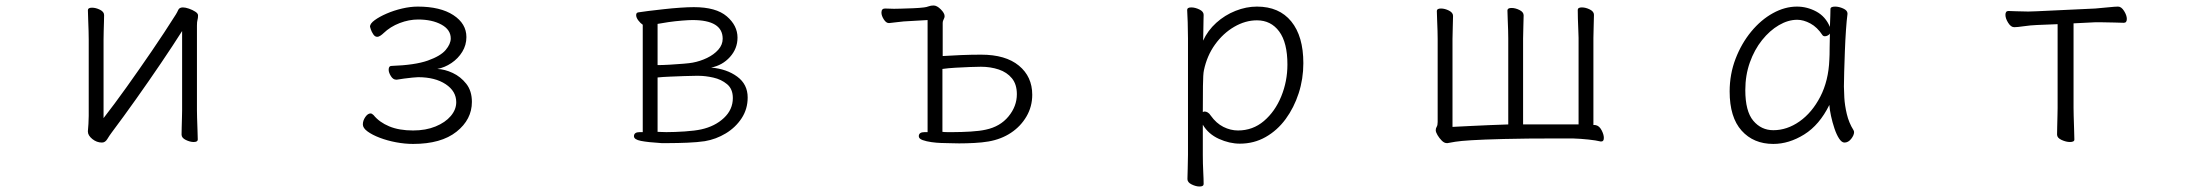

<svg xmlns="http://www.w3.org/2000/svg" viewBox="-20 -508 8040 699"><path d="M643 -395Q610 -343 566 -278Q522 -213 475.5 -147.5Q429 -82 387 -26Q378 -14 370.5 -1.5Q363 11 351 11Q332 11 316 -2Q300 -15 300 -29V-31Q301 -40 302 -57Q303 -74 303 -86V-364Q303 -374 302.5 -395Q302 -416 301 -438Q300 -460 300 -471Q300 -480 315 -480Q329 -480 344 -472.5Q359 -465 359 -453Q359 -445 358.5 -428.5Q358 -412 357.5 -394Q357 -376 357 -364V-78Q396 -128 441 -191Q486 -254 532.5 -322Q579 -390 620 -455Q625 -463 629 -472Q633 -481 646 -481Q655 -481 668 -476.5Q681 -472 691 -465.5Q701 -459 701 -452Q701 -442 699 -435.5Q697 -429 697 -415V-106Q697 -100 697.5 -79Q698 -58 699 -35Q700 -12 700 0Q700 9 685 9Q672 9 656.5 1.5Q641 -6 641 -18Q641 -26 641.5 -44.5Q642 -63 642.5 -81Q643 -99 643 -106Z M1422 -218Q1411 -218 1403 -231Q1395 -244 1395 -254Q1395 -268 1405 -268Q1491 -271 1537.5 -287.5Q1584 -304 1602.5 -326Q1621 -348 1621 -368Q1621 -400 1587 -418.5Q1553 -437 1502 -437Q1469 -437 1435 -424Q1401 -411 1376 -387Q1372 -383 1365.5 -378.5Q1359 -374 1353 -374Q1345 -374 1339 -383Q1333 -392 1330 -401Q1327 -410 1327 -411Q1327 -422 1344 -434.5Q1361 -447 1387.5 -458.5Q1414 -470 1444 -477Q1474 -484 1501 -484Q1583 -484 1630.5 -453Q1678 -422 1678 -373Q1678 -344 1663 -319.5Q1648 -295 1623.5 -278.5Q1599 -262 1572 -257Q1599 -256 1628 -242.5Q1657 -229 1677.5 -203Q1698 -177 1698 -137Q1698 -73 1642 -28.5Q1586 16 1484 16Q1454 16 1422 10Q1390 4 1362.5 -6.5Q1335 -17 1318 -29.5Q1301 -42 1301 -55Q1301 -69 1310 -82Q1319 -95 1329 -95Q1334 -95 1340 -89Q1361 -63 1397 -48Q1433 -33 1484 -33Q1530 -33 1565.5 -47.5Q1601 -62 1621 -85.5Q1641 -109 1641 -136Q1641 -176 1602.5 -201.5Q1564 -227 1502 -227Q1496 -227 1481.5 -225.5Q1467 -224 1451.5 -222Q1436 -220 1425 -218Z M2388 13Q2339 10 2313.5 5Q2288 0 2288 -12Q2288 -27 2309 -27H2320V-418Q2312 -423 2304 -433.5Q2296 -444 2296 -453Q2296 -462 2304 -463Q2315 -465 2340 -468Q2365 -471 2396 -474.5Q2427 -478 2456.5 -480Q2486 -482 2506 -482Q2587 -482 2626 -448.5Q2665 -415 2665 -371Q2665 -331 2637.5 -300.5Q2610 -270 2569 -262Q2626 -257 2664 -229Q2702 -201 2702 -153Q2702 -111 2680 -77.5Q2658 -44 2622.5 -22.5Q2587 -1 2546 6Q2519 10 2482.5 11.5Q2446 13 2416 13ZM2374 -271Q2392 -271 2418 -272.5Q2444 -274 2468 -276Q2492 -278 2502 -280Q2529 -285 2554 -297Q2579 -309 2595 -327Q2611 -345 2611 -367Q2611 -435 2501 -435Q2488 -435 2463 -433Q2438 -431 2413.5 -427.5Q2389 -424 2374 -421ZM2513 -232Q2496 -232 2470.5 -231Q2445 -230 2419 -229Q2393 -228 2374 -226V-28Q2381 -28 2389 -27.5Q2397 -27 2406 -27Q2437 -27 2473.5 -29.5Q2510 -32 2533 -37Q2583 -48 2615.5 -78.5Q2648 -109 2648 -151Q2648 -184 2627 -201.5Q2606 -219 2577 -225.5Q2548 -232 2524 -232Z M3357 -435 3270 -430Q3258 -429 3243 -427Q3228 -425 3217 -424H3216Q3206 -424 3197.5 -437.5Q3189 -451 3189 -462Q3189 -477 3202 -477Q3210 -477 3218 -476.5Q3226 -476 3235 -476Q3239 -476 3259.5 -476.5Q3280 -477 3304.5 -478Q3329 -479 3344 -481Q3353 -482 3361 -485Q3369 -488 3379 -488Q3391 -488 3405 -474Q3419 -460 3419 -449Q3419 -444 3415.5 -437.5Q3412 -431 3412 -425V-304Q3441 -306 3479 -307.5Q3517 -309 3552 -309Q3641 -309 3689.5 -269Q3738 -229 3738 -163Q3738 -120 3717 -84Q3696 -48 3660.5 -24.5Q3625 -1 3579 7Q3556 11 3527 12.5Q3498 14 3472 14Q3459 14 3447 13.5Q3435 13 3425 13Q3421 13 3405.5 12.5Q3390 12 3371.5 9.5Q3353 7 3339 2Q3325 -3 3325 -12Q3325 -27 3346 -27H3357ZM3411 -28Q3419 -27 3429 -27Q3439 -27 3450 -27Q3480 -27 3513.5 -29Q3547 -31 3569 -36Q3621 -47 3651.5 -84Q3682 -121 3682 -165Q3682 -201 3664 -223Q3646 -245 3616 -255Q3586 -265 3551 -265Q3536 -265 3511 -264Q3486 -263 3459 -261.5Q3432 -260 3411 -257Z M4305 -368Q4305 -399 4304 -427Q4303 -455 4302 -472Q4302 -481 4317 -481Q4331 -481 4346.5 -473.5Q4362 -466 4362 -454Q4362 -448 4361.5 -433Q4361 -418 4361 -401Q4361 -384 4360.5 -372Q4360 -360 4360 -360Q4377 -397 4408 -425Q4439 -453 4478 -468.5Q4517 -484 4556 -484Q4637 -484 4681 -430Q4725 -376 4725 -278Q4725 -221 4708 -168.5Q4691 -116 4660.5 -74.5Q4630 -33 4587.5 -9Q4545 15 4494 15Q4456 15 4417.5 -2.5Q4379 -20 4359 -54V56Q4359 87 4360.5 116Q4362 145 4362 162Q4362 171 4347 171Q4334 171 4318.5 163.5Q4303 156 4303 144Q4303 132 4304 106.5Q4305 81 4305 55ZM4359 -100Q4363 -102 4366 -102Q4371 -102 4377 -98.5Q4383 -95 4388 -87Q4408 -59 4434 -46Q4460 -33 4487 -33Q4541 -33 4581.5 -67.5Q4622 -102 4644.5 -157Q4667 -212 4667 -273Q4667 -353 4637 -393.5Q4607 -434 4556 -434Q4514 -434 4473.5 -410.5Q4433 -387 4403.5 -346Q4374 -305 4363 -252Q4360 -239 4359.5 -195Q4359 -151 4359 -100Z M5807 7Q5791 3 5763 0Q5735 -3 5705 -4H5656Q5531 -4 5454.5 -2Q5378 0 5337.5 2.5Q5297 5 5278.5 8Q5260 11 5250 13H5247Q5238 13 5229 4Q5220 -5 5213.5 -16Q5207 -27 5207 -34Q5207 -41 5210.5 -46.5Q5214 -52 5214 -64V-366Q5214 -376 5213.5 -395.5Q5213 -415 5212 -436Q5211 -457 5211 -468Q5211 -477 5226 -477Q5240 -477 5255 -469.5Q5270 -462 5270 -450Q5270 -438 5269 -411Q5268 -384 5268 -366V-46Q5268 -46 5287 -47Q5306 -48 5337 -49.5Q5368 -51 5403 -52.5Q5438 -54 5471 -55V-368Q5471 -378 5470.5 -397.5Q5470 -417 5469 -438Q5468 -459 5468 -470Q5468 -479 5483 -479Q5497 -479 5512 -471.5Q5527 -464 5527 -452Q5527 -440 5526 -413Q5525 -386 5525 -368V-55H5727V-370Q5727 -380 5726 -399.5Q5725 -419 5724.5 -440Q5724 -461 5724 -472Q5724 -481 5739 -481Q5753 -481 5768 -473.5Q5783 -466 5783 -454Q5783 -442 5782 -415Q5781 -388 5781 -370V-53Q5789 -53 5791 -52Q5803 -49 5811 -33.5Q5819 -18 5819 -6Q5819 7 5810 7Z M6706 -457Q6703 -435 6700.5 -398.5Q6698 -362 6696.5 -321.5Q6695 -281 6694 -246Q6693 -211 6693 -193Q6693 -180 6694.5 -152.5Q6696 -125 6703.5 -93Q6711 -61 6728 -34Q6730 -30 6730 -27Q6730 -16 6719.5 -2.5Q6709 11 6695 11Q6685 11 6675.5 -3.5Q6666 -18 6658.5 -40.5Q6651 -63 6646 -86Q6641 -109 6640 -126Q6604 -53 6548.5 -18.5Q6493 16 6436 16Q6364 16 6320.5 -32.5Q6277 -81 6277 -175Q6277 -238 6298.5 -294Q6320 -350 6355.5 -393Q6391 -436 6434.5 -460Q6478 -484 6522 -484Q6559 -484 6592.5 -466Q6626 -448 6642 -410Q6643 -433 6643.5 -450.5Q6644 -468 6644 -475Q6644 -484 6661 -484Q6675 -484 6690.5 -477Q6706 -470 6706 -459ZM6642 -386Q6640 -382 6634.5 -379Q6629 -376 6624 -376Q6618 -376 6615 -380Q6596 -409 6571 -422.5Q6546 -436 6523 -436Q6490 -436 6456.5 -416.5Q6423 -397 6395 -362Q6367 -327 6350.5 -280.5Q6334 -234 6334 -180Q6334 -103 6363 -68.5Q6392 -34 6436 -34Q6486 -34 6531.5 -66Q6577 -98 6607 -156Q6637 -214 6640 -291Q6641 -306 6641 -333.5Q6641 -361 6642 -386Z M7471 -420 7396 -417Q7372 -416 7348 -412.5Q7324 -409 7313 -409Q7301 -409 7291 -425Q7281 -441 7281 -454Q7281 -468 7292 -468Q7300 -468 7320.5 -467Q7341 -466 7364 -466Q7372 -466 7380 -466.5Q7388 -467 7395 -467L7608 -477Q7633 -479 7657 -481.5Q7681 -484 7691 -484Q7703 -484 7713 -468Q7723 -452 7723 -439Q7723 -425 7712 -425Q7703 -425 7677.5 -426Q7652 -427 7626 -427H7609L7529 -423V-115Q7529 -109 7529.5 -86Q7530 -63 7531 -38Q7532 -13 7532 0Q7532 9 7516 9Q7502 9 7485.5 1.5Q7469 -6 7469 -18Q7469 -26 7469.5 -46.5Q7470 -67 7470.5 -87.5Q7471 -108 7471 -115Z"/></svg>

Font: Moon Stars Kai T Light
Style: Regular
Weight: 300
Designer: GuiWonder
Version: Version 1.101